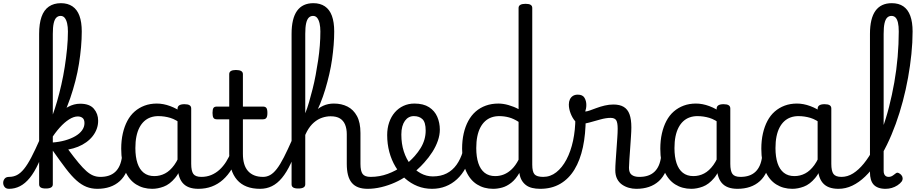

<svg xmlns="http://www.w3.org/2000/svg" viewBox="-123 -1170 5760 1207"><path d="M-66 17Q-85 17 -94 5.5Q-103 -6 -103 -20.5Q-103 -35 -94 -46.5Q-85 -58 -66 -58Q-39 -58 -16.5 -69.5Q6 -81 28 -108Q50 -135 74 -181Q98 -227 128 -295Q135 -312 146.5 -313Q158 -314 166 -304.5Q174 -295 169 -279Q145 -200 119 -143.5Q93 -87 64 -51.5Q35 -16 2.5 0.5Q-30 17 -66 17ZM165 15Q143 15 133 8.5Q123 2 123 -11V-957Q123 -1021 138 -1064Q153 -1107 184 -1128.5Q215 -1150 260 -1150Q303 -1150 332.5 -1130Q362 -1110 376.5 -1070.5Q391 -1031 391 -972Q391 -925 386.5 -874Q382 -823 373.5 -769.5Q365 -716 351 -661.5Q337 -607 318.5 -553Q300 -499 276 -448Q252 -397 222.5 -349.5Q193 -302 158 -260L150 -335Q163 -348 177.5 -376Q192 -404 207 -444.5Q222 -485 236 -533.5Q250 -582 262.5 -637Q275 -692 284 -749.5Q293 -807 298.5 -863.5Q304 -920 304 -972Q304 -1001 299 -1023Q294 -1045 284 -1057.5Q274 -1070 258 -1070Q242 -1070 231 -1059Q220 -1048 214.5 -1023.5Q209 -999 209 -957V-11Q209 2 198 8.5Q187 15 165 15ZM489 17Q452 17 420.5 4.5Q389 -8 358 -35.5Q327 -63 291.5 -109.5Q256 -156 209 -223H205V-274Q249 -277 286 -287.5Q323 -298 350.5 -314Q378 -330 393 -351Q408 -372 408 -396Q408 -419 396 -428.5Q384 -438 366 -438Q341 -438 311.5 -419.5Q282 -401 252 -367.5Q222 -334 194 -289L183 -373Q206 -412 237 -445Q268 -478 305 -498Q342 -518 381 -518Q440 -518 467 -486.5Q494 -455 494 -411Q494 -384 485 -359.5Q476 -335 459.5 -314Q443 -293 419.5 -276Q396 -259 367.5 -247.5Q339 -236 306 -230Q343 -180 370.5 -147Q398 -114 420 -94.5Q442 -75 463 -66.5Q484 -58 508 -58Q522 -58 527.5 -46.5Q533 -35 531 -20.5Q529 -6 518.5 5.5Q508 17 489 17Z M489 17Q475 17 468.5 5.5Q462 -6 463.5 -20.5Q465 -35 476 -46.5Q487 -58 508 -58Q538 -58 561.5 -66Q585 -74 602 -90Q619 -106 629.5 -130Q640 -154 644 -186Q646 -201 659 -205.5Q672 -210 684.5 -205.5Q697 -201 695 -186Q691 -133 674 -94.5Q657 -56 630 -31.5Q603 -7 567.5 5Q532 17 489 17Z M834 17Q777 17 733 -10.5Q689 -38 664 -94Q639 -150 639 -235Q639 -287 649 -331Q659 -375 677.5 -410Q696 -445 723.5 -469Q751 -493 786 -506Q821 -519 863 -519Q904 -519 947 -503Q990 -487 1024 -461V-386Q984 -418 947.5 -429Q911 -440 872 -440Q846 -440 823.5 -432Q801 -424 783.5 -408Q766 -392 753.5 -368Q741 -344 734.5 -312Q728 -280 728 -239Q728 -184 741 -144.5Q754 -105 780.5 -84Q807 -63 847 -63Q883 -63 914.5 -79.5Q946 -96 972.5 -132.5Q999 -169 1018 -229L1034 -168Q1011 -91 977.5 -51Q944 -11 906.5 3Q869 17 834 17ZM1124 17Q1090 17 1065 7.5Q1040 -2 1024 -21.5Q1008 -41 1000.5 -70.5Q993 -100 993 -140V-486Q993 -501 1004 -508Q1015 -515 1037 -515Q1058 -515 1068.5 -508.5Q1079 -502 1079 -488V-140Q1079 -95 1092.5 -76.5Q1106 -58 1143 -58Q1152 -58 1156.5 -46.5Q1161 -35 1159.5 -20.5Q1158 -6 1149.5 5.5Q1141 17 1124 17Z M1124 17Q1110 17 1103.5 5.5Q1097 -6 1098.5 -20.5Q1100 -35 1111 -46.5Q1122 -58 1143 -58Q1177 -58 1205.5 -70Q1234 -82 1257 -103Q1280 -124 1298.5 -153Q1317 -182 1330 -216Q1336 -231 1348 -229.5Q1360 -228 1368.5 -219Q1377 -210 1374 -199Q1358 -148 1334 -108Q1310 -68 1278.5 -40Q1247 -12 1208.5 2.5Q1170 17 1124 17Z M1512 17Q1464 17 1428 3Q1392 -11 1367.5 -39Q1343 -67 1330.5 -108Q1318 -149 1318 -203V-420H1240Q1225 -420 1219 -429Q1213 -438 1213 -460Q1213 -483 1219 -491.5Q1225 -500 1240 -500H1318V-704Q1318 -717 1328.5 -723.5Q1339 -730 1360 -730Q1382 -730 1393 -723.5Q1404 -717 1404 -704V-500H1530Q1545 -500 1551.5 -491.5Q1558 -483 1558 -460Q1558 -438 1551.5 -429Q1545 -420 1530 -420H1404V-203Q1404 -167 1412 -140Q1420 -113 1436 -95Q1452 -77 1475.5 -67.5Q1499 -58 1530 -58Q1544 -58 1551 -46.5Q1558 -35 1556.5 -20.5Q1555 -6 1544 5.5Q1533 17 1512 17Z M1512 17Q1493 17 1486.5 5.5Q1480 -6 1484 -20.5Q1488 -35 1500 -46.5Q1512 -58 1531 -58Q1554 -58 1575 -69.5Q1596 -81 1617 -108Q1638 -135 1661.5 -181Q1685 -227 1715 -295Q1722 -312 1733.5 -313Q1745 -314 1753 -304.5Q1761 -295 1756 -279Q1732 -200 1705.5 -143.5Q1679 -87 1649.5 -51.5Q1620 -16 1586 0.5Q1552 17 1512 17Z M2188 17Q2154 17 2129 7.5Q2104 -2 2088 -21.5Q2072 -41 2064.5 -70.5Q2057 -100 2057 -140V-326Q2057 -361 2046.5 -386.5Q2036 -412 2014 -425.5Q1992 -439 1955 -439Q1929 -439 1902 -430Q1875 -421 1850.5 -400Q1826 -379 1807 -344.5Q1788 -310 1777 -259L1766 -324Q1784 -367 1805.5 -402.5Q1827 -438 1852.5 -464.5Q1878 -491 1908.5 -505Q1939 -519 1976 -519Q2024 -519 2061.5 -500Q2099 -481 2121 -440.5Q2143 -400 2143 -334V-140Q2143 -95 2156.5 -76.5Q2170 -58 2207 -58Q2221 -58 2228 -46.5Q2235 -35 2233.5 -20.5Q2232 -6 2221 5.5Q2210 17 2188 17ZM1752 15Q1730 15 1720 8.5Q1710 2 1710 -11V-957Q1710 -1054 1744.5 -1102Q1779 -1150 1847 -1150Q1890 -1150 1919.5 -1130Q1949 -1110 1963.5 -1070.5Q1978 -1031 1978 -972Q1978 -931 1974.5 -887Q1971 -843 1964.5 -797Q1958 -751 1947 -703.5Q1936 -656 1922 -609Q1908 -562 1889 -516Q1870 -470 1847 -426.5Q1824 -383 1796 -343V-11Q1796 2 1785 8.5Q1774 15 1752 15ZM1796 -458Q1809 -490 1820 -528.5Q1831 -567 1842 -610Q1853 -653 1861.5 -699Q1870 -745 1877 -791.5Q1884 -838 1887.5 -883.5Q1891 -929 1891 -972Q1891 -1001 1886 -1023Q1881 -1045 1871 -1057.5Q1861 -1070 1845 -1070Q1829 -1070 1818 -1059Q1807 -1048 1801.5 -1023.5Q1796 -999 1796 -957Z M2188 17Q2169 17 2162.5 5.5Q2156 -6 2160 -20.5Q2164 -35 2176 -46.5Q2188 -58 2207 -58Q2263 -58 2314.5 -77Q2366 -96 2403 -124Q2417 -133 2427 -128Q2437 -123 2442 -110.5Q2447 -98 2445.5 -84.5Q2444 -71 2433 -64Q2401 -41 2359.5 -22.5Q2318 -4 2274 6.5Q2230 17 2188 17Z M2407 -121Q2429 -136 2448.5 -153.5Q2468 -171 2484 -189Q2506 -214 2521.5 -239.5Q2537 -265 2545 -292.5Q2553 -320 2553 -349Q2553 -401 2533 -420.5Q2513 -440 2479 -440Q2465 -440 2458.5 -452Q2452 -464 2452.5 -479.5Q2453 -495 2460.5 -507Q2468 -519 2482 -519Q2539 -519 2574.5 -496Q2610 -473 2626 -435.5Q2642 -398 2642 -355Q2642 -321 2629.5 -285Q2617 -249 2595 -214.5Q2573 -180 2544 -148Q2523 -124 2499 -103Q2475 -82 2449 -64Z M2593 17Q2544 17 2501.5 0Q2459 -17 2424 -48Q2389 -79 2363.5 -121.5Q2338 -164 2324.5 -214.5Q2311 -265 2311 -321Q2311 -364 2323.5 -400.5Q2336 -437 2359 -463.5Q2382 -490 2413.5 -504.5Q2445 -519 2482 -519Q2496 -519 2502.5 -507Q2509 -495 2508.5 -479.5Q2508 -464 2500 -452Q2492 -440 2478 -440Q2461 -440 2447 -432.5Q2433 -425 2422.5 -410.5Q2412 -396 2406 -374.5Q2400 -353 2400 -324Q2400 -266 2415.5 -218Q2431 -170 2458.5 -135Q2486 -100 2522 -80.5Q2558 -61 2598 -61Q2648 -61 2685 -80Q2722 -99 2747 -134Q2772 -169 2786 -216Q2788 -224 2802 -225.5Q2816 -227 2828.5 -222.5Q2841 -218 2838 -208Q2826 -156 2804 -114.5Q2782 -73 2750 -43.5Q2718 -14 2678.5 1.5Q2639 17 2593 17Z M2977 17Q2920 17 2876 -10.5Q2832 -38 2807 -94Q2782 -150 2782 -235Q2782 -287 2792 -331Q2802 -375 2821 -410Q2840 -445 2867.5 -469Q2895 -493 2931 -506Q2967 -519 3010 -519Q3040 -519 3073.5 -509.5Q3107 -500 3137 -484V-1120Q3137 -1133 3148 -1139.5Q3159 -1146 3181 -1146Q3203 -1146 3213 -1139.5Q3223 -1133 3223 -1120V-135Q3223 -90 3237.5 -74Q3252 -58 3292 -58Q3304 -58 3310 -46.5Q3316 -35 3314.5 -20.5Q3313 -6 3303 5.5Q3293 17 3273 17Q3245 17 3222.5 11.5Q3200 6 3184 -6Q3168 -18 3157.5 -35.5Q3147 -53 3143 -77L3142 -83Q3119 -43 3091 -21Q3063 1 3034 9Q3005 17 2977 17ZM2990 -63Q3019 -63 3045 -73.5Q3071 -84 3094.5 -106.5Q3118 -129 3137 -166V-404Q3106 -424 3076.5 -432Q3047 -440 3015 -440Q2989 -440 2966.5 -432Q2944 -424 2926.5 -408Q2909 -392 2896.5 -368Q2884 -344 2877.5 -312Q2871 -280 2871 -239Q2871 -184 2884 -144.5Q2897 -105 2923.5 -84Q2950 -63 2990 -63Z M3273 17Q3254 17 3247.5 5.5Q3241 -6 3245 -20.5Q3249 -35 3261 -46.5Q3273 -58 3292 -58Q3337 -58 3374 -87Q3411 -116 3438 -167Q3465 -218 3479.5 -285.5Q3494 -353 3494 -429Q3494 -441 3504 -446.5Q3514 -452 3526.5 -452Q3539 -452 3549 -446.5Q3559 -441 3559 -429Q3559 -327 3541.5 -245Q3524 -163 3488.5 -104.5Q3453 -46 3399 -14.5Q3345 17 3273 17Z M3876 17Q3853 17 3830 10.5Q3807 4 3787.5 -9.5Q3768 -23 3756.5 -45.5Q3745 -68 3745 -100Q3745 -125 3747.5 -159Q3750 -193 3752.5 -230.5Q3755 -268 3757.5 -302Q3760 -336 3760 -361Q3760 -400 3750.5 -414.5Q3741 -429 3715 -429Q3687 -429 3651 -419Q3615 -409 3581 -399.5Q3547 -390 3526 -390Q3508 -390 3491.5 -409.5Q3475 -429 3464 -457.5Q3453 -486 3453 -513Q3453 -531 3459.5 -545Q3466 -559 3478.5 -567Q3491 -575 3509 -575Q3540 -575 3551.5 -555Q3563 -535 3563 -510Q3563 -499 3561 -488Q3559 -477 3556 -469Q3566 -469 3584.5 -475.5Q3603 -482 3627 -491Q3651 -500 3678.5 -506.5Q3706 -513 3733 -513Q3773 -513 3798 -498Q3823 -483 3834.5 -451.5Q3846 -420 3846 -369Q3846 -346 3843.5 -310.5Q3841 -275 3838.5 -237Q3836 -199 3833.5 -166Q3831 -133 3831 -115Q3831 -84 3848 -71Q3865 -58 3895 -58Q3909 -58 3916 -46.5Q3923 -35 3921.5 -20.5Q3920 -6 3909 5.5Q3898 17 3876 17Z M3878 17Q3864 17 3857.5 5.5Q3851 -6 3852.5 -20.5Q3854 -35 3865 -46.5Q3876 -58 3897 -58Q3927 -58 3950.5 -66Q3974 -74 3991 -90Q4008 -106 4018.5 -130Q4029 -154 4033 -186Q4035 -201 4048 -205.5Q4061 -210 4073.5 -205.5Q4086 -201 4084 -186Q4080 -133 4063 -94.5Q4046 -56 4019 -31.5Q3992 -7 3956.5 5Q3921 17 3878 17Z M4223 17Q4166 17 4122 -10.5Q4078 -38 4053 -94Q4028 -150 4028 -235Q4028 -287 4038 -331Q4048 -375 4066.5 -410Q4085 -445 4112.5 -469Q4140 -493 4175 -506Q4210 -519 4252 -519Q4293 -519 4336 -503Q4379 -487 4413 -461V-386Q4373 -418 4336.5 -429Q4300 -440 4261 -440Q4235 -440 4212.5 -432Q4190 -424 4172.5 -408Q4155 -392 4142.5 -368Q4130 -344 4123.5 -312Q4117 -280 4117 -239Q4117 -184 4130 -144.5Q4143 -105 4169.5 -84Q4196 -63 4236 -63Q4272 -63 4303.5 -79.5Q4335 -96 4361.5 -132.5Q4388 -169 4407 -229L4423 -168Q4400 -91 4366.5 -51Q4333 -11 4295.5 3Q4258 17 4223 17ZM4513 17Q4479 17 4454 7.5Q4429 -2 4413 -21.5Q4397 -41 4389.5 -70.5Q4382 -100 4382 -140V-486Q4382 -501 4393 -508Q4404 -515 4426 -515Q4447 -515 4457.5 -508.5Q4468 -502 4468 -488V-140Q4468 -95 4481.5 -76.5Q4495 -58 4532 -58Q4541 -58 4545.5 -46.5Q4550 -35 4548.5 -20.5Q4547 -6 4538.5 5.5Q4530 17 4513 17Z M4513 17Q4499 17 4492.5 5.5Q4486 -6 4487.5 -20.5Q4489 -35 4500 -46.5Q4511 -58 4532 -58Q4562 -58 4585.5 -66Q4609 -74 4626 -90Q4643 -106 4653.5 -130Q4664 -154 4668 -186Q4670 -201 4683 -205.5Q4696 -210 4708.5 -205.5Q4721 -201 4719 -186Q4715 -133 4698 -94.5Q4681 -56 4654 -31.5Q4627 -7 4591.5 5Q4556 17 4513 17Z M4858 17Q4801 17 4757 -10.5Q4713 -38 4688 -94Q4663 -150 4663 -235Q4663 -287 4673 -331Q4683 -375 4701.5 -410Q4720 -445 4747.5 -469Q4775 -493 4810 -506Q4845 -519 4887 -519Q4928 -519 4971 -503Q5014 -487 5048 -461V-386Q5008 -418 4971.5 -429Q4935 -440 4896 -440Q4870 -440 4847.5 -432Q4825 -424 4807.5 -408Q4790 -392 4777.5 -368Q4765 -344 4758.5 -312Q4752 -280 4752 -239Q4752 -184 4765 -144.5Q4778 -105 4804.5 -84Q4831 -63 4871 -63Q4907 -63 4938.5 -79.5Q4970 -96 4996.5 -132.5Q5023 -169 5042 -229L5058 -168Q5035 -91 5001.5 -51Q4968 -11 4930.5 3Q4893 17 4858 17ZM5148 17Q5114 17 5089 7.5Q5064 -2 5048 -21.5Q5032 -41 5024.5 -70.5Q5017 -100 5017 -140V-486Q5017 -501 5028 -508Q5039 -515 5061 -515Q5082 -515 5092.5 -508.5Q5103 -502 5103 -488V-140Q5103 -95 5116.5 -76.5Q5130 -58 5167 -58Q5176 -58 5180.5 -46.5Q5185 -35 5183.5 -20.5Q5182 -6 5173.5 5.5Q5165 17 5148 17Z M5148 17Q5129 17 5122.5 5.5Q5116 -6 5120 -20.5Q5124 -35 5136 -46.5Q5148 -58 5167 -58Q5205 -58 5240 -80Q5275 -102 5307.5 -142Q5340 -182 5369 -236.5Q5398 -291 5422.5 -357.5Q5447 -424 5466 -498.5Q5485 -573 5499 -652Q5513 -731 5520 -812.5Q5527 -894 5527 -972Q5527 -991 5540 -1000.5Q5553 -1010 5570.5 -1010Q5588 -1010 5601 -1000.5Q5614 -991 5614 -972Q5614 -904 5606.5 -830.5Q5599 -757 5585.5 -682Q5572 -607 5552.5 -533.5Q5533 -460 5508 -391Q5483 -322 5453 -260.5Q5423 -199 5388.5 -148Q5354 -97 5315.5 -60Q5277 -23 5235 -3Q5193 17 5148 17Z M5444 17Q5418 17 5399 10Q5380 3 5368.5 -10Q5357 -23 5351.5 -42.5Q5346 -62 5346 -86V-957Q5346 -1054 5380.5 -1102Q5415 -1150 5483 -1150Q5527 -1150 5556 -1130Q5585 -1110 5599.5 -1070.5Q5614 -1031 5614 -972Q5614 -953 5601 -944Q5588 -935 5570.5 -935Q5553 -935 5540 -944Q5527 -953 5527 -972Q5527 -1006 5522 -1027.5Q5517 -1049 5507 -1059.5Q5497 -1070 5481 -1070Q5465 -1070 5454 -1059Q5443 -1048 5437.5 -1023.5Q5432 -999 5432 -957V-96Q5432 -83 5436 -74.5Q5440 -66 5447 -62Q5454 -58 5463 -58Q5472 -58 5479.5 -61Q5487 -64 5494 -69.5Q5501 -75 5508 -80Q5516 -87 5526 -82.5Q5536 -78 5543 -70Q5551 -60 5551.5 -50Q5552 -40 5547 -31Q5536 -16 5519 -5Q5502 6 5483 11.5Q5464 17 5444 17Z"/></svg>

Font: Playwrite BR
Style: Regular
Weight: 400
Designer: Veronika Burian, José Scaglione
Foundry: TypeTogether
Version: Version 1.002